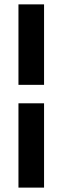

<svg xmlns="http://www.w3.org/2000/svg" viewBox="-20 -731 289 883"><path d="M182.6 -710.9V-340.8H64.9V-710.9ZM182.6 131.8H64.9V-255.9H182.6Z"/></svg>

Font: Vazirmatn RD UI SemiBold
Style: Regular
Weight: 600
Designer: Saber Rastikerdar
Foundry: Saber Rastikerdar
Version: Version 33.003